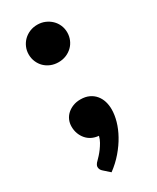

<svg xmlns="http://www.w3.org/2000/svg" viewBox="-172 -559 623 760"><g transform="rotate(-30 139.5 -179.5)"><path d="M50 0ZM54 -88Q54 -104 60 -117.8Q66 -131.5 77.2 -141.8Q88.5 -152 103.8 -158Q119 -164 138 -164Q160.5 -164 177 -156.2Q193.5 -148.5 204.5 -135.2Q215.5 -122 220.8 -104.8Q226 -87.5 226 -68.5Q226 -43.5 218 -15.2Q210 13 194.2 41.5Q178.5 70 155 97.5Q131.5 125 101 147.5L74 123.5Q63 114.5 63 101.5Q63 96.5 66.5 90.8Q70 85 75 80.5Q81 74.5 89 65.8Q97 57 104.8 46.5Q112.5 36 119.5 23.8Q126.5 11.5 130 -2.5Q112.5 -4 98.5 -11Q84.5 -18 74.8 -29.5Q65 -41 59.5 -55.8Q54 -70.5 54 -88ZM50 -420Q50 -438 56.8 -453.5Q63.5 -469 75.2 -480.5Q87 -492 103 -498.8Q119 -505.5 138 -505.5Q156.5 -505.5 172.5 -498.8Q188.5 -492 200.5 -480.5Q212.5 -469 219.2 -453.5Q226 -438 226 -420Q226 -402 219.2 -386.2Q212.5 -370.5 200.5 -359Q188.5 -347.5 172.5 -341Q156.5 -334.5 138 -334.5Q119 -334.5 103 -341Q87 -347.5 75.2 -359Q63.5 -370.5 56.8 -386.2Q50 -402 50 -420Z"/></g></svg>

Font: Lato Black
Style: Regular
Weight: 900
Designer: Lukasz Dziedzic
Foundry: tyPoland Lukasz Dziedzic
Version: Version 2.007; 2014-02-27